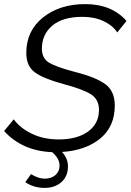

<svg xmlns="http://www.w3.org/2000/svg" viewBox="-29 -735 636 935"><path d="M373 -653Q276 -653 225.5 -610Q175 -567 175 -498Q175 -451 209.5 -430Q244 -409 335 -385Q438 -359 484 -325Q530 -291 530 -221Q530 -118 458.5 -60Q387 -2 273 5Q302 37 302 75Q302 123 270.5 151.5Q239 180 188 180Q135 180 94 152L122 113Q158 135 188 135Q221 135 241 117.5Q261 100 261 71Q261 37 225 6Q79 0 -9 -97L38 -154Q68 -112 125.5 -84Q183 -56 257 -56Q347 -56 400 -94.5Q453 -133 453 -200Q453 -251 413.5 -276Q374 -301 279 -326Q183 -352 141 -382.5Q99 -413 99 -477Q99 -585 180.5 -650Q262 -715 386 -715Q515 -715 587 -633L542 -577Q520 -611 475.5 -632Q431 -653 373 -653Z"/></svg>

Font: Raleway-v4020
Style: Italic
Weight: 400
Italic angle: -12°
Designer: Matt McInerney, Pablo Impallari, Rodrigo Fuenzalida
Foundry: Matt McInerney, Pablo Impallari, Rodrigo Fuenzalida
Version: Version 4.020;PS 004.020;hotconv 1.0.88;makeotf.lib2.5.64775